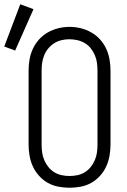

<svg xmlns="http://www.w3.org/2000/svg" viewBox="-76 -872 596 900"><path d="M250 8Q224 8 197.5 3Q171 -2 148 -15Q125 -28 107 -48Q89 -68 78 -92Q67 -116 62.5 -142.5Q58 -169 58 -195V-540Q58 -567 62.5 -593Q67 -619 78 -643Q89 -667 107 -687Q125 -707 148 -720Q171 -733 197 -739.5Q223 -746 250 -746Q277 -746 303 -739.5Q329 -733 352 -720Q375 -707 393 -687Q411 -667 422 -643Q433 -619 437.5 -593Q442 -567 442 -540V-195Q442 -169 437.5 -142.5Q433 -116 422 -92Q411 -68 393 -48Q375 -28 352 -15Q329 -2 302.5 3Q276 8 250 8ZM250 -47Q269 -47 287.5 -51Q306 -55 322 -65Q338 -75 349.5 -89.5Q361 -104 368.5 -121.5Q376 -139 378.5 -157.5Q381 -176 381 -195V-540Q381 -559 378.5 -577.5Q376 -596 368.5 -613.5Q361 -631 349 -646Q337 -661 320.5 -670.5Q304 -680 285.5 -684Q267 -688 248 -688Q230 -688 211.5 -683.5Q193 -679 177.5 -669Q162 -659 150 -644.5Q138 -630 131 -612.5Q124 -595 121.5 -577Q119 -559 119 -540V-195Q119 -176 121.5 -157.5Q124 -139 131.5 -121.5Q139 -104 150.5 -89.5Q162 -75 178 -65Q194 -55 212.5 -51Q231 -47 250 -47ZM-5 -635 -56 -654 19 -852 81 -829Z"/></svg>

Font: Iosevka Term Light
Style: Regular
Weight: 300
Monospace: yes
Designer: Belleve Invis
Foundry: Belleve Invis
Version: Version 9.0.1; ttfautohint (v1.8.3)